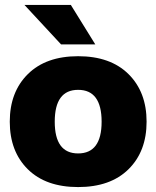

<svg xmlns="http://www.w3.org/2000/svg" viewBox="-20 -756 640 786"><path d="M299.8 -525.9Q432.1 -525.9 506.1 -452.6Q580.1 -379.4 580.1 -257.8Q580.1 -136.2 506.1 -63.2Q432.1 9.8 299.8 9.8Q167.5 9.8 93.8 -63.2Q20 -136.2 20 -257.8Q20 -379.4 94 -452.6Q168 -525.9 299.8 -525.9ZM299.8 -127.9Q396 -127.9 396 -257.8Q396 -388.2 299.8 -388.2Q204.1 -388.2 204.1 -257.8Q204.1 -127.9 299.8 -127.9ZM370.1 -574.2H230L80.1 -735.8H270Z"/></svg>

Font: Creato Display Black
Style: Regular
Weight: 900
Version: Version 1.000